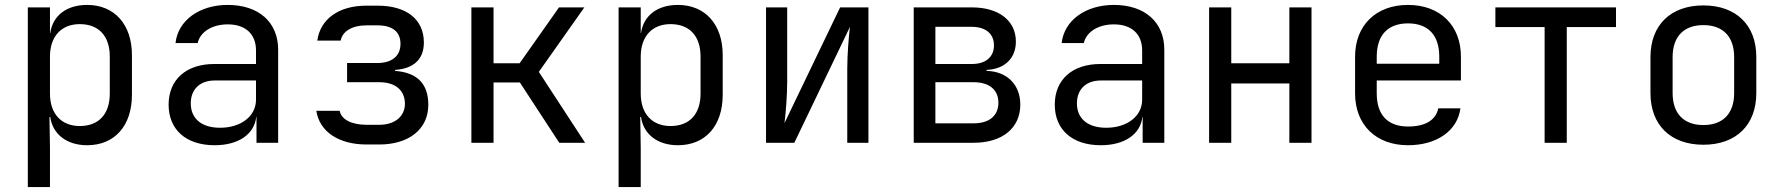

<svg xmlns="http://www.w3.org/2000/svg" viewBox="-20 -580 7240 780"><path d="M334 -560C251 -560 194 -517 184 -445H183V-550H93V180H183V20L181 -105H184C194 -34 252 10 334 10C445 10 516 -68 516 -195V-356C516 -482 444 -560 334 -560ZM426 -200C426 -115 380 -68 304 -68C230 -68 183 -117 183 -200V-350C183 -433 230 -482 304 -482C380 -482 426 -435 426 -350Z M905 -560C790 -560 703 -497 693 -405H783C793 -450 841 -481 905 -481C977 -481 1020 -442 1020 -375V-320H850C737 -320 665 -257 665 -155C665 -53 736 10 852 10C948 10 1013 -34 1021 -105H1022V0H1110V-378C1110 -490 1031 -560 905 -560ZM874 -61C799 -61 755 -98 755 -160C755 -217 792 -253 852 -253H1020V-175C1020 -108 959 -61 874 -61Z M1521 7C1642 7 1720 -56 1720 -154C1720 -236 1679 -285 1585 -292V-296C1662 -301 1702 -341 1702 -407C1702 -501 1632 -557 1514 -557H1468C1357 -557 1281 -503 1269 -415H1364C1371 -453 1411 -477 1468 -477H1514C1574 -477 1607 -451 1607 -402C1607 -354 1574 -324 1513 -324H1390V-246H1521C1589 -246 1625 -211 1625 -158C1625 -109 1586 -73 1521 -73H1469C1408 -73 1366 -95 1360 -130H1265C1278 -45 1356 7 1469 7Z M1985 0V-245H2092L2252 0H2357L2169 -288L2354 -550H2251L2091 -323H1985V-550H1895V0Z M2734 -560C2651 -560 2594 -517 2584 -445H2583V-550H2493V180H2583V20L2581 -105H2584C2594 -34 2652 10 2734 10C2845 10 2916 -68 2916 -195V-356C2916 -482 2844 -560 2734 -560ZM2826 -200C2826 -115 2780 -68 2704 -68C2630 -68 2583 -117 2583 -200V-350C2583 -433 2630 -482 2704 -482C2780 -482 2826 -435 2826 -350Z M3207 0 3433 -471C3428 -432 3422 -358 3422 -300V0H3508V-550H3393L3167 -80C3172 -119 3178 -192 3178 -250V-550H3092V0Z M3936 0C4052 0 4125 -60 4125 -155C4125 -236 4071 -290 3988 -292V-296C4061 -299 4107 -343 4107 -411C4107 -496 4038 -550 3928 -550H3692V0ZM3780 -471H3928C3984 -471 4018 -443 4018 -396C4018 -348 3984 -320 3928 -320H3780ZM3780 -246H3936C3999 -246 4036 -215 4036 -163C4036 -110 3999 -79 3936 -79H3780Z M4505 -560C4390 -560 4303 -497 4293 -405H4383C4393 -450 4441 -481 4505 -481C4577 -481 4620 -442 4620 -375V-320H4450C4337 -320 4265 -257 4265 -155C4265 -53 4336 10 4452 10C4548 10 4613 -34 4621 -105H4622V0H4710V-378C4710 -490 4631 -560 4505 -560ZM4474 -61C4399 -61 4355 -98 4355 -160C4355 -217 4392 -253 4452 -253H4620V-175C4620 -108 4559 -61 4474 -61Z M4982 0V-241H5218V0H5308V-550H5218V-323H4982V-550H4892V0Z M5915 -350C5915 -477 5830 -560 5700 -560C5570 -560 5485 -477 5485 -350V-200C5485 -73 5570 10 5700 10C5816 10 5901 -48 5913 -140H5823C5813 -91 5769 -66 5700 -66C5618 -66 5573 -113 5573 -200V-253H5915ZM5573 -350C5573 -437 5618 -485 5700 -485C5782 -485 5827 -437 5827 -350V-321H5573Z M6345 0V-470H6545V-550H6055V-470H6255V0Z M6900 8C7033 8 7115 -72 7115 -202V-349C7115 -478 7033 -558 6900 -558C6767 -558 6685 -478 6685 -348V-202C6685 -72 6767 8 6900 8ZM6900 -72C6822 -72 6775 -117 6775 -202V-348C6775 -433 6822 -478 6900 -478C6978 -478 7025 -433 7025 -348V-202C7025 -117 6978 -72 6900 -72Z"/></svg>

Font: Tekne LDO
Style: Regular
Weight: 400
Monospace: yes
Designer: Alessio Laiso, Mario Rullo, Paolo Rosset
Foundry: Alessio Laiso
Version: Version 1.000;hotconv 1.0.109;makeotfexe 2.5.65596